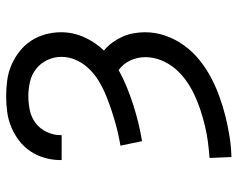

<svg xmlns="http://www.w3.org/2000/svg" viewBox="-96 -472 791 640"><g transform="rotate(-90 300.0 -152.5)"><path d="M96 223 93 150Q120 148 147 144.5Q174 141 200.5 134.5Q227 128 253 119.5Q279 111 303.5 99.5Q328 88 350.5 72Q373 56 390.5 35.5Q408 15 418.5 -11Q429 -37 429 -64Q429 -90 418 -114Q407 -138 386 -153Q359 -138 329.5 -126Q300 -114 270.5 -104.5Q241 -95 210.5 -87.5Q180 -80 149 -75L134 -147Q158 -151 181 -156.5Q204 -162 227 -169Q250 -176 272.5 -184Q295 -192 317 -202Q339 -212 359 -225.5Q379 -239 395 -257Q411 -275 420.5 -297.5Q430 -320 430 -344Q430 -368 419.5 -390.5Q409 -413 390 -428Q371 -443 347 -448.5Q323 -454 299 -454Q275 -454 251.5 -449Q228 -444 209 -429.5Q190 -415 179.5 -392.5Q169 -370 169 -346V-343H86V-348Q86 -374 93.5 -400Q101 -426 115.5 -447.5Q130 -469 151 -485Q172 -501 196 -511Q220 -521 246.5 -524.5Q273 -528 299 -528Q325 -528 351.5 -524.5Q378 -521 402.5 -510.5Q427 -500 448 -483.5Q469 -467 483.5 -445Q498 -423 505 -397Q512 -371 512 -345Q512 -305 495.5 -268Q479 -231 451 -202Q466 -190 477.5 -174Q489 -158 497 -140.5Q505 -123 508.5 -103.5Q512 -84 512 -65Q512 -30 500.5 3Q489 36 468.5 64.5Q448 93 421 115Q394 137 363.5 153.5Q333 170 300 182Q267 194 233.5 202.5Q200 211 165.5 216.5Q131 222 96 223Z"/></g></svg>

Font: Iosevka Aile
Style: Regular
Weight: 400
Designer: Belleve Invis
Foundry: Belleve Invis
Version: Version 28.0.1; ttfautohint (v1.8.4)